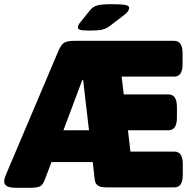

<svg xmlns="http://www.w3.org/2000/svg" viewBox="-33 -895 918 917"><path d="M46 2Q13 2 0 -6Q-13 -14 -13 -28Q-13 -38 -9 -49.5Q-5 -61 1 -74L246 -652Q259 -683 274.5 -691.5Q290 -700 322 -700H799Q839 -700 839 -640V-589Q839 -529 799 -529H548L558 -444H772Q812 -444 812 -384V-333Q812 -273 772 -273H578L590 -171H800Q840 -171 840 -111V-60Q840 0 800 0H476Q446 0 433.5 -9.5Q421 -19 419 -40L410 -121H213L181 -37Q172 -12 158 -5Q144 2 111 2ZM360 -513 270 -273H392L364 -513ZM394 -749Q358 -749 348.5 -753Q339 -757 339 -763Q339 -767 341 -773.5Q343 -780 352 -790L396 -845Q409 -862 429.5 -868.5Q450 -875 498 -875Q546 -875 565 -871.5Q584 -868 584 -857Q584 -851 579 -842.5Q574 -834 557 -821L489 -769Q474 -758 454.5 -753.5Q435 -749 394 -749Z"/></svg>

Font: Asap Black
Style: Regular
Weight: 900
Designer: Pablo Cosgaya
Foundry: Omnibus-Type
Version: Version 3.001; ttfautohint (v1.8.4.7-5d5b)